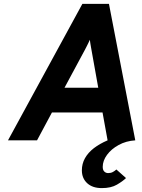

<svg xmlns="http://www.w3.org/2000/svg" viewBox="-20 -720 730 985"><path d="M502.5 245Q454.5 245 427.2 219.8Q400 194.5 400 154Q400 120 416 91.5Q432 63 461.5 40.2Q491 17.5 532 0L506 -143H246.5L170 0H21L402.5 -700H539L674 0Q626.5 3 588.8 23.8Q551 44.5 529 74.5Q507 104.5 507 136Q507 152.5 515.2 160.2Q523.5 168 535 168Q548.5 168 558.8 162.5Q569 157 577 149.5L626.5 193.5Q609.5 210 579.5 227.5Q549.5 245 502.5 245ZM311 -270H484L450 -460Q449 -465.5 447 -476.8Q445 -488 443.2 -499.2Q441.5 -510.5 441 -516Q438.5 -510 433.5 -499.8Q428.5 -489.5 423.2 -479.2Q418 -469 414.5 -462.5Z"/></svg>

Font: Overpass ExtraBold
Style: Italic
Weight: 800
Italic angle: -10°
Designer: Delve Withrington, Dave Bailey, Thomas Jockin
Foundry: Delve Fonts LLC
Version: Version 4.000